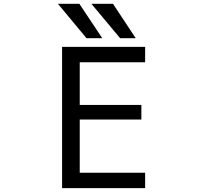

<svg xmlns="http://www.w3.org/2000/svg" viewBox="-20 -976 1040 998"><path d="M394.5 -652.3V-430.7H714.8V-354.5H394.5V-78.1H734.4V2H302.7V-732.4H734.4V-652.3ZM604.5 -777.3 455.1 -956.1H567.4L685.5 -777.3ZM429.7 -777.3 281.2 -956.1H392.6L511.7 -777.3Z"/></svg>

Font: GenEi Gothic M Regular
Style: Regular
Weight: 400
Designer: o_tamon (Modified); [Source Han Sans]
Ryoko NISHIZUKA  (kana & ideographs); Paul D. Hunt (Latin, Greek & Cyrillic); Wenl
Version: Version 1.1a;Original Version 1.004